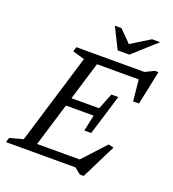

<svg xmlns="http://www.w3.org/2000/svg" viewBox="-178 -1005 1041 1157"><g transform="rotate(20 342.0 -426.5)"><path d="M252.5 -630.5 176 -653 185.5 -682.5H353.5L146 0H-18L-9 -29.5L77 -53ZM603 -647.5 624 -628.5H285L302.5 -682.5H621.5L679 -710.5H701.5L656 -492.5H618ZM467 31.5 428.5 0H94L111.5 -53.5H463.5L418 -34.5L568 -197.5L602.5 -190.5L492 31.5ZM446 -227H402L424 -330.5H195L211.5 -383.5H440L481 -486.5H525.5L486 -357ZM649.5 -883.5 500.5 -749.5H425.5L359 -883.5H401L482 -802.5H466.5L597.5 -883.5Z"/></g></svg>

Font: Newsreader
Style: Italic
Weight: 400
Italic angle: -17°
Designer: Hugues Gentile
Foundry: Production Type
Version: Version 1.003